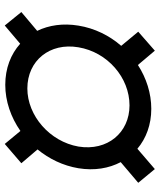

<svg xmlns="http://www.w3.org/2000/svg" viewBox="48 -705 669 805"><g transform="rotate(90 382.5 -302.5)"><path d="M746.4 -547.6 688.9 -617.2 603.7 -544C560 -581 502.1 -602.3 436.4 -602.3C371.1 -602.3 307.5 -581.7 252.5 -546.2L192.5 -617.2L112.9 -547.6L172.2 -476.2C128.9 -426.5 98.4 -364.7 87.4 -296.9C76.7 -232.2 85.6 -172.9 109.4 -123.9L30.5 -57.5L87 12.1L163.4 -52.6C207.4 -13.1 266.7 9.9 335.6 9.9C404.1 9.9 471.6 -13.5 529.1 -53.6L583.5 12.1L664.4 -57.5L606.5 -125.4C646.3 -174 674.7 -232.6 685.4 -296.9C696.4 -364 685.7 -424.7 659.8 -474.1ZM178.3 -296.9C198.5 -418.3 305 -511 421.9 -511C536.2 -511 614.3 -418.3 594.5 -296.9C573.5 -176.8 465.2 -82.7 350.9 -82.7C234 -82.7 157.7 -176.8 178.3 -296.9Z"/></g></svg>

Font: TID UI
Style: Bold Italic
Weight: 700
Italic angle: -9.39999°
Designer: The TID Project Authors
Foundry: Bakken & Bæck
Version: Version 1.001;hotconv 1.0.109;makeotfexe 2.5.65596